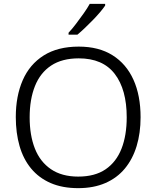

<svg xmlns="http://www.w3.org/2000/svg" viewBox="-20 -967 812 997"><path d="M710 -358Q710 -276 689.5 -208.5Q669 -141 628.5 -92Q588 -43 527 -16.5Q466 10 386 10Q304 10 243 -16.5Q182 -43 141.5 -92Q101 -141 81.5 -209Q62 -277 62 -359Q62 -468 98 -550.5Q134 -633 207 -679Q280 -725 389 -725Q493 -725 564.5 -680Q636 -635 673 -553Q710 -471 710 -358ZM134 -358Q134 -265 161 -196Q188 -127 244.5 -88.5Q301 -50 386 -50Q473 -50 528.5 -88Q584 -126 611 -195Q638 -264 638 -358Q638 -502 576 -583Q514 -664 389 -664Q302 -664 245.5 -626.5Q189 -589 161.5 -520Q134 -451 134 -358ZM526 -938Q516 -923 499 -903Q482 -883 461.5 -862Q441 -841 420.5 -821.5Q400 -802 382 -787H336V-797Q354 -816 374.5 -843Q395 -870 414.5 -897.5Q434 -925 446 -947H526Z"/></svg>

Font: Noto Sans Oriya Light
Style: Regular
Weight: 300
Version: Version 2.003